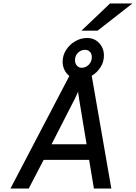

<svg xmlns="http://www.w3.org/2000/svg" viewBox="-20 -1082 780 1102"><path d="M40 0 378 -646Q360.5 -659.5 350 -680.8Q339.5 -702 339.5 -727Q339.5 -765 359.8 -796Q380 -827 412 -845.5Q444 -864 479.5 -864Q522 -864 549.2 -834.8Q576.5 -805.5 576.5 -763Q576.5 -726.5 556.5 -695.5Q536.5 -664.5 506.5 -647L619 0H519L491.5 -164.5H230.5L145 0ZM276 -254H477L437 -496Q435.5 -504 433.8 -515.2Q432 -526.5 430.5 -537.5Q429 -548.5 428 -556Q425.5 -550 420.8 -539Q416 -528 410.5 -516.8Q405 -505.5 400.5 -497.5ZM448.5 -693Q472 -693 489.5 -710.5Q507 -728 507 -754.5Q507 -773.5 496 -784.8Q485 -796 467 -796Q445.5 -796 428 -779.8Q410.5 -763.5 410.5 -736Q410.5 -718 421.2 -705.5Q432 -693 448.5 -693ZM447.5 -906 611.5 -1062H740L540 -906Z"/></svg>

Font: Overpass Medium
Style: Italic
Weight: 500
Italic angle: -10°
Designer: Delve Withrington, Dave Bailey, Thomas Jockin
Foundry: Delve Fonts LLC
Version: Version 4.000